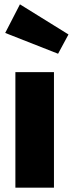

<svg xmlns="http://www.w3.org/2000/svg" viewBox="-20 -866 336 886"><path d="M229 0H51V-533H229ZM248 -618 4 -714 72 -846 296 -707Z"/></svg>

Font: Trujillo ExtraBold
Style: Regular
Weight: 800
Designer: Fira Sans original fonts by bBox Type GmbH, Carrois Corporate GbR, & Edenspiekermann AG / Changes by Cristiano Sobral
Foundry: Fira Sans original fonts by bBox Type GmbH, Carrois Corporate GbR, & Edenspiekermann AG / Changes by Cristiano Sobral
Version: Version 4.301;July 28, 2020;FontCreator 13.0.0.2655 64-bit